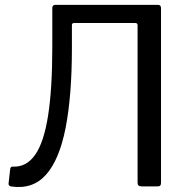

<svg xmlns="http://www.w3.org/2000/svg" viewBox="-20 -762 782 785"><path d="M626.6 -742Q638.3 -742 638.3 -728.4V-14.1Q638.3 -6.9 635.4 -3.5Q632.4 0 624.4 0H558.9Q542.5 0 542.5 -14.5V-658.7Q542.5 -667.9 533.1 -667.9H282.7Q274 -667.9 274 -659.4V-566.3Q274 -371.5 248.4 -240.1Q222.8 -108.7 167.9 -47.4Q112.9 13.9 24.4 0.2Q14.3 -2.7 15 -11.5L21.7 -71.1Q23.4 -81.5 32.5 -80.8Q87.4 -77.9 123.3 -128.6Q159.2 -179.2 176.5 -288.8Q193.8 -398.3 193.8 -569.6V-728.4Q193.8 -742 205.6 -742Z"/></svg>

Font: Libre Franklin Thin
Style: Regular
Weight: 100
Designer: Pablo Impallari, Rodrigo Fuenzalida, Nhung Nguyen
Foundry: Impallari Type
Version: Version 3.000